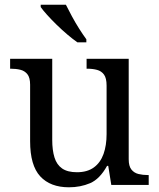

<svg xmlns="http://www.w3.org/2000/svg" viewBox="-20 -786 675 816"><path d="M273 10Q194 10 151 -36.5Q108 -83 108 -186V-426Q108 -456 96.5 -470.5Q85 -485 66.5 -489.5Q48 -494 26 -494H23V-536H202V-191Q202 -148 211.5 -117Q221 -86 244 -70Q267 -54 307 -54Q351 -54 379 -74.5Q407 -95 420 -131.5Q433 -168 433 -216V-422Q433 -454 422 -469Q411 -484 392.5 -489Q374 -494 351 -494H348V-536H527V-109Q527 -80 538.5 -65.5Q550 -51 568.5 -46.5Q587 -42 609 -42H612V0H453L440 -81H435Q404 -25 363 -7.5Q322 10 273 10ZM309 -606Q289 -620 266 -639.5Q243 -659 220.5 -681Q198 -703 180 -723Q162 -743 153 -756V-766H260Q271 -744 285.5 -717Q300 -690 316.5 -664Q333 -638 347 -619V-606Z"/></svg>

Font: Noto Serif Hebrew
Style: Regular
Weight: 400
Designer: Monotype Design Team
Foundry: Monotype Imaging Inc.
Version: Version 2.003